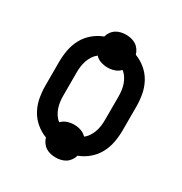

<svg xmlns="http://www.w3.org/2000/svg" viewBox="-149 -682 799 843"><g transform="rotate(30 250.0 -260.0)"><path d="M250 51Q237 51 224 48Q211 45 200 38Q189 31 181 19.5Q173 8 170 -4Q141 -15 117.5 -35Q94 -55 79.5 -82Q65 -109 59.5 -139.5Q54 -170 54 -200V-320Q54 -350 59.5 -380.5Q65 -411 79.5 -438Q94 -465 117.5 -485Q141 -505 170 -516Q173 -528 181 -539.5Q189 -551 200 -558Q211 -565 224 -568Q237 -571 250 -571Q263 -571 276 -568Q289 -565 300 -558Q311 -551 319 -539.5Q327 -528 330 -516Q359 -505 382.5 -485Q406 -465 420.5 -438Q435 -411 440.5 -380.5Q446 -350 446 -320V-200Q446 -170 440.5 -139.5Q435 -109 420.5 -82Q406 -55 382.5 -35Q359 -15 330 -4Q327 8 319 19.5Q311 31 300 38Q289 45 276 48Q263 51 250 51ZM187 -91Q199 -104 216 -109.5Q233 -115 250 -115Q267 -115 284 -109.5Q301 -104 313 -91Q325 -100 333.5 -113Q342 -126 347 -140.5Q352 -155 354 -170Q356 -185 356 -200V-320Q356 -335 354 -350Q352 -365 347 -379.5Q342 -394 333.5 -407Q325 -420 313 -429Q301 -416 284 -410.5Q267 -405 250 -405Q233 -405 216 -410.5Q199 -416 187 -429Q175 -420 166.5 -407Q158 -394 153 -379.5Q148 -365 146 -350Q144 -335 144 -320V-200Q144 -185 146 -170Q148 -155 153 -140.5Q158 -126 166.5 -113Q175 -100 187 -91Z"/></g></svg>

Font: Iosevka SS18 Medium
Style: Regular
Weight: 500
Monospace: yes
Designer: Belleve Invis
Foundry: Belleve Invis
Version: Version 25.1.1; ttfautohint (v1.8.4)